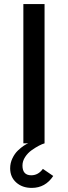

<svg xmlns="http://www.w3.org/2000/svg" viewBox="-20 -710 337 951"><path d="M192.4 126.5 243.7 161.6Q204.6 220.7 137.2 220.7Q90.3 220.7 60.3 193.8Q30.3 167 30.3 123.5Q30.3 97.7 41.5 74.2Q52.7 50.8 68.6 35.6Q84.5 20.5 97.9 11.7Q111.3 2.9 119.6 0H95.7V-689.9H200.7V0Q189.5 2.9 173.1 11.5Q156.7 20 137.2 33.7Q117.7 47.4 104.5 67.6Q91.3 87.9 91.3 109.9Q91.3 158.2 134.8 158.2Q169.4 158.2 192.4 126.5Z"/></svg>

Font: HK Grotesk SemiBold Legacy
Style: Regular
Weight: 600
Designer: Alfredo Marco Pradil
Foundry: Hanken Design Co.
Version: Version 2.022;PS 002.022;hotconv 1.0.88;makeotf.lib2.5.64775